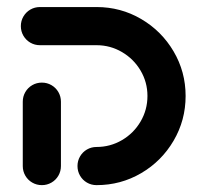

<svg xmlns="http://www.w3.org/2000/svg" viewBox="-20 -539 597 559"><path d="M101.9 -298.5Q117 -298.5 129.8 -291.1Q142.6 -283.7 150 -270.9Q157.4 -258.1 157.4 -243V-55.6Q157.4 -40.4 150 -27.6Q142.6 -14.8 129.8 -7.4Q117 0 101.9 0Q86.7 0 73.9 -7.4Q61.1 -14.8 53.7 -27.6Q46.3 -40.4 46.3 -55.6V-243Q46.3 -258.1 53.7 -270.9Q61.1 -283.7 73.9 -291.1Q86.7 -298.5 101.9 -298.5ZM205.6 -55.6Q205.6 -70.7 213 -83.5Q220.4 -96.3 233.1 -103.7Q245.9 -111.1 261.1 -111.1Q301.1 -111.1 335.2 -131.1Q369.3 -151.1 389.3 -185.2Q409.3 -219.3 409.3 -259.6Q409.3 -299.6 389.3 -333.5Q369.3 -367.4 335.2 -387.4Q301.1 -407.4 261.1 -407.4H96.3Q81.1 -407.4 68.3 -414.8Q55.6 -422.2 48.1 -435Q40.7 -447.8 40.7 -463Q40.7 -478.1 48.1 -490.9Q55.6 -503.7 68.3 -511.1Q81.1 -518.5 96.3 -518.5H261.1Q331.5 -518.5 390.9 -483.7Q450.4 -448.9 485.4 -389.4Q520.4 -330 520.4 -259.6Q520.4 -188.9 485.4 -129.3Q450.4 -69.6 390.9 -34.8Q331.5 0 261.1 0Q245.9 0 233.1 -7.4Q220.4 -14.8 213 -27.6Q205.6 -40.4 205.6 -55.6Z"/></svg>

Font: 26F Galaxy Hebrew Black
Style: Regular
Weight: 900
Designer: C₂₉H₂₅N₃O₅
Version: Version 1.000